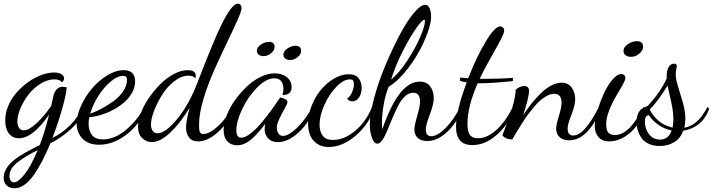

<svg xmlns="http://www.w3.org/2000/svg" viewBox="-58 -740 3861 1040"><path d="M276.9 -294.9Q266.1 -310.1 236.8 -310.1Q199.2 -310.1 161.4 -286.4Q123.5 -262.7 96.7 -228Q69.8 -193.4 53 -153.8Q36.1 -114.3 36.1 -83Q36.1 -59.1 45.4 -46.6Q54.7 -34.2 70.8 -34.2Q98.1 -34.2 138.7 -71.3Q179.2 -108.4 219.2 -166L231 -219.2Q234.9 -238.3 247.6 -254.2Q260.3 -270 282.2 -270Q291.5 -270 303.2 -267.1Q303.2 -240.2 281 -158.9Q258.8 -77.6 226.1 6.8Q277.8 -17.6 322.8 -62.5Q367.7 -107.4 389.2 -162.1L401.9 -151.9Q380.9 -90.8 326.2 -41Q271.5 8.8 214.8 36.1Q192.4 90.3 170.9 131.6Q149.4 172.9 125 207.8Q100.6 242.7 74 261.2Q47.4 279.8 20 279.8Q-3.9 279.8 -21 265.4Q-38.1 251 -38.1 222.2Q-38.1 199.7 -26.1 178Q-14.2 156.2 4.2 139.2Q22.5 122.1 48.3 105.5Q74.2 88.9 98.4 75.9Q122.6 63 149.9 49.3Q154.8 46.9 157.2 45.9Q183.6 -21.5 208 -119.1Q119.1 8.8 44.9 8.8Q9.8 8.8 -10 -17.3Q-29.8 -43.5 -29.8 -87.9Q-29.8 -127.9 -12.7 -168Q4.4 -208 32.5 -239.5Q60.5 -271 95 -295.7Q129.4 -320.3 166 -333.7Q202.6 -347.2 234.9 -347.2Q261.7 -347.2 275.4 -337.9Q289.1 -328.6 289.1 -314.9Q289.1 -307.1 284.7 -301.5Q280.3 -295.9 276.9 -294.9ZM17.1 248Q39.6 248 74.5 204.8Q109.4 161.6 146 73.2Q110.8 90.8 87.9 104.5Q64.9 118.2 41 136Q17.1 153.8 5.1 173.1Q-6.8 192.4 -6.8 212.9Q-6.8 228.5 -0.2 238.3Q6.3 248 17.1 248Z M673.8 -298.8Q673.8 -269 658.9 -240.7Q644 -212.4 619.1 -189.7Q594.2 -167 562.3 -148.9Q530.3 -130.9 495.1 -119.6Q460 -108.4 425.8 -105Q421.9 -87.4 421.9 -68.8Q421.9 -32.7 439.9 -8.8Q458 15.1 500.5 15.1Q562 15.1 623.8 -35.9Q685.5 -86.9 724.6 -162.1L736.8 -152.8Q696.3 -63.5 625.5 -9.8Q554.7 43.9 479.5 43.9Q420.9 43.9 389.2 11.5Q357.4 -21 357.4 -71.8Q357.4 -115.2 380.9 -166.7Q404.3 -218.3 440.2 -260.7Q476.1 -303.2 522.7 -331.5Q569.3 -359.9 611.8 -359.9Q673.8 -359.9 673.8 -298.8ZM608.9 -329.1Q578.1 -329.1 541 -297.9Q503.9 -266.6 473.9 -219Q443.8 -171.4 430.7 -124Q460 -134.3 491.9 -151.4Q523.9 -168.5 556.2 -191.7Q588.4 -214.8 609.1 -245.4Q629.9 -275.9 629.9 -306.2Q629.9 -318.4 625.5 -323.7Q621.1 -329.1 608.9 -329.1Z M1000.5 -314.9Q989.7 -330.1 962.4 -330.1Q924.3 -330.1 885.7 -299.8Q847.2 -269.5 820.3 -226.8Q793.5 -184.1 776.6 -139.6Q759.8 -95.2 759.8 -65.9Q759.8 -43.5 769.3 -30.8Q778.8 -18.1 795.4 -18.1Q838.4 -18.1 902.1 -95.7Q965.8 -173.3 1011.7 -293Q1098.1 -517.1 1138.2 -599.6Q1196.8 -720.2 1230.5 -720.2Q1238.8 -720.2 1244.6 -713.4Q1250.5 -706.5 1250.5 -696.8Q1250.5 -680.2 1226.8 -627.4Q1203.1 -574.7 1169.4 -504.9Q1135.7 -435.1 1101.8 -359.1Q1067.9 -283.2 1044.2 -204.1Q1020.5 -125 1020.5 -69.8Q1020.5 -57.6 1020.5 -52.2Q1020.5 -46.9 1021.2 -38.8Q1022 -30.8 1023.4 -27.6Q1024.9 -24.4 1027.3 -20.5Q1029.8 -16.6 1033.7 -15.4Q1037.6 -14.2 1043.5 -14.2Q1076.2 -14.2 1122.1 -55.7Q1168 -97.2 1197.8 -162.1L1209.5 -152.8Q1180.7 -76.7 1124 -25.4Q1067.4 25.9 1015.6 25.9Q981.4 25.9 965.6 3.9Q949.7 -18.1 949.7 -48.8Q949.7 -84 968.8 -155.8Q918 -72.3 863.5 -21.2Q809.1 29.8 764.6 29.8Q735.4 29.8 712.4 8.3Q689.5 -13.2 689.5 -54.2Q689.5 -86.9 705.3 -128.4Q721.2 -169.9 748.8 -210Q776.4 -250 810.1 -283.9Q843.8 -317.9 883.3 -338.9Q922.9 -359.9 958.5 -359.9Q1002.4 -359.9 1002.4 -329.1Q1002.4 -324.7 1000.5 -314.9Z M1459.5 -211.9Q1472.7 -210 1485.8 -203.4Q1499 -196.8 1499 -187Q1499 -178.2 1484.6 -153.1Q1470.2 -127.9 1455.8 -98.1Q1441.4 -68.4 1441.4 -47.9Q1441.4 -30.8 1450 -17.3Q1458.5 -3.9 1475.1 -3.9Q1504.4 -3.9 1548.6 -45.4Q1592.8 -86.9 1635.3 -162.1L1645.5 -151.9Q1614.3 -72.3 1557.9 -21.2Q1501.5 29.8 1447.3 29.8Q1412.6 29.8 1394 9.3Q1375.5 -11.2 1375.5 -40Q1375.5 -51.8 1378.4 -68.8Q1333 -8.8 1297.9 19Q1262.7 46.9 1227.1 46.9Q1193.8 46.9 1173.6 25.6Q1153.3 4.4 1153.3 -36.1Q1153.3 -71.3 1169.4 -113.5Q1185.5 -155.8 1213.6 -195.6Q1241.7 -235.4 1276.4 -268.8Q1311 -302.2 1351.8 -322.5Q1392.6 -342.8 1430.2 -342.8Q1469.7 -342.8 1495.6 -322Q1521.5 -301.3 1521.5 -268.1Q1521.5 -225.1 1472.2 -225.1Q1477.1 -243.7 1477.1 -259.8Q1477.1 -284.7 1465.3 -300.3Q1453.6 -315.9 1428.2 -315.9Q1383.8 -315.9 1334.2 -265.4Q1284.7 -214.8 1253.4 -148.4Q1222.2 -82 1222.2 -33.2Q1222.2 5.9 1249 5.9Q1266.6 5.9 1290.8 -11Q1314.9 -27.8 1335.2 -49.1Q1355.5 -70.3 1382.8 -105.5Q1410.2 -140.6 1424.1 -160.6Q1438 -180.7 1459.5 -211.9ZM1370.1 -436Q1354 -436 1343.8 -443.4Q1333.5 -450.7 1333.5 -465.8Q1333.5 -483.9 1355.2 -498.5Q1377 -513.2 1399.4 -513.2Q1429.2 -513.2 1429.2 -484.9Q1429.2 -467.3 1410.4 -451.7Q1391.6 -436 1370.1 -436ZM1514.2 -415Q1498 -415 1487.5 -422.4Q1477.1 -429.7 1477.1 -444.8Q1477.1 -462.9 1499 -477.5Q1521 -492.2 1543.5 -492.2Q1573.2 -492.2 1573.2 -463.9Q1573.2 -446.3 1554.4 -430.7Q1535.6 -415 1514.2 -415Z M1829.6 -337.9Q1867.7 -337.9 1884.3 -316.4Q1900.9 -294.9 1900.9 -264.2Q1900.9 -233.9 1887 -212.4Q1873 -190.9 1850.6 -190.9Q1833.5 -190.9 1821.8 -206.1Q1836.4 -213.4 1847.7 -237.8Q1858.9 -262.2 1858.9 -285.2Q1858.9 -297.9 1854 -304Q1849.1 -310.1 1836.9 -310.1Q1802.7 -310.1 1763.7 -269.5Q1724.6 -229 1698.7 -170.9Q1672.9 -112.8 1672.9 -64.9Q1672.9 -29.3 1689.5 -5.6Q1706.1 18.1 1745.6 18.1Q1806.2 18.1 1866.2 -31.7Q1926.3 -81.5 1958 -163.1L1970.7 -152.8Q1936.5 -62 1866 -2.9Q1795.4 56.2 1722.7 56.2Q1672.4 56.2 1641.6 23.2Q1610.8 -9.8 1610.8 -71.8Q1610.8 -120.6 1630.9 -169.7Q1650.9 -218.8 1681.9 -255.4Q1712.9 -292 1752.4 -314.9Q1792 -337.9 1829.6 -337.9Z M2186.5 -39.1Q2186.5 -59.6 2201.9 -112.3Q2217.3 -165 2217.3 -189.9Q2217.3 -237.8 2179.7 -237.8Q2156.2 -237.8 2134.8 -217.3Q2113.3 -196.8 2098.1 -166.3Q2083 -135.7 2067.4 -99.9Q2051.8 -64 2039.8 -33.4Q2027.8 -2.9 2013.7 17.6Q1999.5 38.1 1986.3 38.1Q1968.3 38.1 1956.8 6.8Q1945.3 -24.4 1945.3 -65.9Q1945.3 -121.1 1967.8 -206.1Q1990.2 -291 2025.9 -377.2Q2061.5 -463.4 2101.3 -540.3Q2141.1 -617.2 2180.4 -665.5Q2219.7 -713.9 2244.6 -713.9Q2261.2 -713.9 2269.3 -694.3Q2277.3 -674.8 2277.3 -650.9Q2277.3 -616.2 2257.8 -562Q2238.3 -507.8 2207 -452.4Q2175.8 -397 2132.8 -346.2Q2089.8 -295.4 2047.4 -270Q2029.8 -228.5 2020.3 -173.1Q2010.7 -117.7 2010.7 -73.2Q2010.7 -56.6 2012.7 -39.1Q2101.1 -297.9 2215.3 -297.9Q2253.9 -297.9 2272.7 -271.5Q2291.5 -245.1 2291.5 -208Q2291.5 -175.3 2270 -119.1Q2248.5 -63 2248.5 -40Q2248.5 -2 2278.3 -2Q2312 -2 2358.2 -49.3Q2404.3 -96.7 2434.6 -162.1L2447.8 -149.9Q2415 -73.2 2363.3 -24.7Q2311.5 23.9 2255.4 23.9Q2222.2 23.9 2204.3 6.6Q2186.5 -10.7 2186.5 -39.1ZM2239.7 -632.8Q2229 -632.8 2196.5 -587.4Q2164.1 -542 2123.8 -463.1Q2083.5 -384.3 2060.5 -309.1Q2103.5 -343.8 2147.7 -411.1Q2191.9 -478.5 2217.8 -538.6Q2243.7 -598.6 2243.7 -625Q2243.7 -632.8 2239.7 -632.8Z M2720.2 -318.8V-300.8Q2610.4 -289.1 2543.9 -289.1H2529.3Q2474.1 -162.1 2474.1 -70.8Q2474.1 -27.3 2487.1 -9.3Q2500 8.8 2530.3 8.8Q2581.5 8.8 2631.6 -36.9Q2681.6 -82.5 2720.2 -162.1L2732.9 -151.9Q2695.8 -64.9 2632.8 -9.5Q2569.8 45.9 2501 45.9Q2412.1 45.9 2412.1 -53.2Q2412.1 -139.6 2470.2 -293.9Q2446.3 -297.4 2434.1 -301.8V-319.8Q2467.8 -316.4 2478 -315.9Q2522.5 -430.7 2572.5 -513.9Q2622.6 -597.2 2651.9 -597.2Q2659.7 -597.2 2666.3 -591.1Q2672.9 -585 2672.9 -575.2Q2672.9 -560.1 2653.3 -522.9Q2633.8 -485.8 2598.4 -423.8Q2563 -361.8 2540 -313H2577.1Q2660.6 -313 2720.2 -318.8Z M2663.6 -6.8Q2663.6 -9.8 2681.2 -53.7Q2698.7 -97.7 2716.6 -156.2Q2734.4 -214.8 2734.9 -252.9Q2741.7 -260.7 2754.6 -267.3Q2767.6 -273.9 2780.8 -273.9Q2807.6 -273.9 2807.6 -248Q2807.6 -213.4 2775.9 -116.2Q2797.9 -149.9 2820.6 -178.5Q2843.3 -207 2870.6 -233.9Q2897.9 -260.7 2927.2 -276.4Q2956.5 -292 2983.9 -292Q3020 -292 3038.8 -265.6Q3057.6 -239.3 3057.6 -202.1Q3057.6 -169.4 3037.1 -118.2Q3016.6 -66.9 3016.6 -43.9Q3016.6 -5.9 3046.9 -5.9Q3108.4 -5.9 3186.5 -162.1L3197.8 -148.9Q3125.5 20 3024.9 20Q2990.7 20 2972.7 2.4Q2954.6 -15.1 2954.6 -43.9Q2954.6 -63.5 2969.2 -111.3Q2983.9 -159.2 2983.9 -183.1Q2983.9 -231.9 2943.8 -231.9Q2926.8 -231.9 2907.5 -222.2Q2888.2 -212.4 2872.1 -199.2Q2856 -186 2835.4 -161.6Q2814.9 -137.2 2802 -119.9Q2789.1 -102.5 2769.3 -71.5Q2749.5 -40.5 2741.7 -27.1Q2733.9 -13.7 2716.8 15.1Q2679.7 15.1 2663.6 -6.8Z M3307.6 -338.9Q3316.9 -338.9 3323.2 -333Q3329.6 -327.1 3329.6 -316.9Q3329.6 -306.6 3313.2 -277.3Q3296.9 -248 3277.6 -216.1Q3258.3 -184.1 3241.9 -142.6Q3225.6 -101.1 3225.6 -68.8Q3225.6 -34.2 3237.1 -21.5Q3248.5 -8.8 3274.4 -8.8Q3351.6 -8.8 3428.7 -162.1L3437.5 -151.9Q3409.2 -67.9 3355.2 -21Q3301.3 25.9 3240.7 25.9Q3203.6 25.9 3183.6 2.4Q3163.6 -21 3163.6 -58.1Q3163.6 -86.9 3176.8 -134.3Q3189.9 -181.6 3210 -227.1Q3230 -272.5 3256.8 -305.7Q3283.7 -338.9 3307.6 -338.9ZM3360.4 -432.1Q3342.8 -432.1 3331.1 -440.4Q3319.3 -448.7 3319.3 -464.8Q3319.3 -484.9 3343.3 -501Q3367.2 -517.1 3392.6 -517.1Q3425.3 -517.1 3425.3 -485.8Q3425.3 -466.8 3404.8 -449.5Q3384.3 -432.1 3360.4 -432.1Z M3390.1 -80.1Q3390.1 -107.4 3398.9 -125.7Q3407.7 -144 3417.7 -150.1Q3427.7 -156.2 3439.7 -161.6Q3451.7 -167 3454.1 -169.9Q3518.6 -240.2 3553.2 -314.9V-327.1Q3553.2 -361.3 3564.7 -378.2Q3576.2 -395 3592.3 -395Q3608.4 -395 3608.4 -381.8Q3608.4 -380.4 3605.2 -366Q3602.1 -351.6 3602.1 -337.9Q3602.1 -311 3615.2 -269.8Q3628.4 -228.5 3641.4 -182.4Q3654.3 -136.2 3654.3 -97.2Q3654.3 -70.3 3648.4 -47.9Q3684.6 -54.2 3715.3 -80.6Q3746.1 -106.9 3774.4 -161.1L3783.2 -150.9Q3765.1 -98.6 3728 -68.8Q3690.9 -39.1 3643.1 -32.2Q3627.9 9.3 3594 30Q3560.1 50.8 3515.1 50.8Q3481.4 50.8 3456.1 39.1Q3430.7 27.3 3417 7.6Q3403.3 -12.2 3396.7 -34.2Q3390.1 -56.2 3390.1 -80.1ZM3589.4 -96.2Q3589.4 -124 3584 -155.3Q3578.6 -186.5 3569.8 -222.9Q3561 -259.3 3558.1 -276.9Q3507.3 -192.9 3461.4 -147Q3477.5 -112.3 3509.8 -85.2Q3542 -58.1 3585.4 -48.8Q3589.4 -75.2 3589.4 -96.2ZM3517.1 16.1Q3563 16.1 3580.1 -33.2Q3540.5 -41 3507.3 -64.7Q3474.1 -88.4 3457 -116.2Q3435.1 -114.7 3435.1 -81.1Q3435.1 -42.5 3457.5 -13.2Q3480 16.1 3517.1 16.1Z"/></svg>

Font: Dancing Script OT
Style: Regular
Weight: 400
Foundry: Pablo Impallari. www.impallari.com
Version: Version 1.000